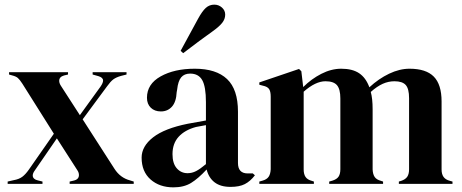

<svg xmlns="http://www.w3.org/2000/svg" viewBox="-20 -792 1988 827"><path d="M13 -10 39 -16Q62 -20 76 -30.5Q90 -41 104 -61L212 -216L76 -432Q65 -449 57 -456Q49 -463 33 -467L19 -471V-481H273V-471L256 -467Q235 -461 235 -444Q235 -434 242 -423L324 -296L413 -419Q424 -435 424 -445Q424 -458 404 -464L379 -471V-481H525V-471L501 -465Q480 -459 468 -450Q456 -441 441 -420L336 -278L473 -65Q498 -26 540 -15L556 -10V0H280V-10L297 -14Q320 -19 320 -38Q320 -49 313 -59L225 -196L130 -58Q121 -46 121 -36Q121 -28 127 -22.5Q133 -17 143 -15L163 -10V0H13Z M590 -113Q590 -162 639.5 -200.5Q689 -239 789 -259L867 -273V-352Q867 -419 851 -447Q835 -475 799 -475Q774 -475 760.5 -459Q747 -443 743 -406L741 -395Q739 -353 720.5 -332.5Q702 -312 673 -312Q646 -312 629.5 -328Q613 -344 613 -371Q613 -430 672 -463Q731 -496 819 -496Q911 -496 958 -451.5Q1005 -407 1005 -311V-90Q1005 -45 1047 -45H1069L1078 -37Q1058 -11 1034.5 1Q1011 13 973 13Q930 13 904.5 -6.5Q879 -26 870 -62Q834 -23 803 -4Q772 15 727 15Q667 15 628.5 -19Q590 -53 590 -113ZM867 -85V-253L824 -245Q776 -232 749.5 -203Q723 -174 723 -128Q723 -88 741.5 -67Q760 -46 788 -46Q807 -46 824.5 -55Q842 -64 867 -85ZM777 -608 833 -711Q851 -744 866.5 -758Q882 -772 903 -772Q922 -772 936 -759.5Q950 -747 950 -729Q950 -710 937 -693.5Q924 -677 893 -655Q846 -622 769 -563L758 -573Z M1097 -10 1111 -14Q1129 -19 1137 -30.5Q1145 -42 1146 -63V-210V-265V-376Q1146 -398 1139 -408.5Q1132 -419 1112 -423L1097 -427V-437L1268 -495L1278 -485L1286 -417Q1321 -452 1364 -474Q1407 -496 1450 -496Q1498 -496 1527 -476.5Q1556 -457 1571 -416Q1611 -453 1656 -474.5Q1701 -496 1744 -496Q1815 -496 1848.5 -462Q1882 -428 1882 -355V-210V-62Q1882 -42 1890.5 -30Q1899 -18 1918 -13L1929 -10V0H1698V-10L1708 -13Q1726 -19 1734 -30.5Q1742 -42 1742 -63V-210V-369Q1742 -410 1727.5 -426Q1713 -442 1679 -442Q1653 -442 1628.5 -431Q1604 -420 1577 -396Q1585 -368 1585 -321V-210V-62Q1586 -41 1594 -29.5Q1602 -18 1621 -13L1630 -10V0H1398V-10L1412 -14Q1431 -20 1438.5 -31.5Q1446 -43 1446 -63V-210V-368Q1446 -408 1431.5 -425Q1417 -442 1382 -442Q1339 -442 1288 -397V-210V-62Q1288 -42 1296 -30Q1304 -18 1323 -13L1332 -10V0H1097Z"/></svg>

Font: DeepMind Serif Display
Style: Regular
Weight: 800
Designer: Frank Grießhammer / Modifications: Colophon Foundry
Foundry: Colophon Foundry
Version: Version 5.002